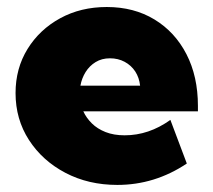

<svg xmlns="http://www.w3.org/2000/svg" viewBox="-20 -518 609 548"><path d="M513.2 -51.3Q421.9 9.8 314.9 9.8Q232.4 9.8 166.7 -24.7Q101.1 -59.1 62.7 -118.4Q24.4 -177.7 24.4 -252.4Q24.4 -322.8 58.6 -378.2Q92.8 -433.6 151.6 -465.8Q210.4 -498 284.7 -498Q362.3 -498 420.9 -462.4Q479.5 -426.8 512.2 -363.3Q544.9 -299.8 544.9 -215.8V-200.2H217.8Q226.6 -181.2 242.2 -165.8Q257.8 -150.4 281.2 -141.1Q304.7 -131.8 335.9 -131.8Q404.8 -131.8 466.3 -175.8ZM209.5 -273.4H379.9Q377.4 -296.4 366 -314Q354.5 -331.5 335.7 -341.6Q316.9 -351.6 293.9 -351.6Q270.5 -351.6 252.9 -340.8Q235.4 -330.1 224.4 -312.5Q213.4 -294.9 209.5 -273.4Z"/></svg>

Font: Kumbh Sans Black
Style: Regular
Weight: 900
Version: Version 1.005